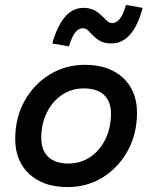

<svg xmlns="http://www.w3.org/2000/svg" viewBox="-20 -750 620 782"><path d="M255 12Q157 12 99.5 -41Q42 -94 42 -184Q42 -270 79.5 -338Q117 -406 181.5 -446Q246 -486 326 -486Q424 -486 481 -433Q538 -380 538 -291Q538 -205 500.5 -136.5Q463 -68 399 -28Q335 12 255 12ZM259 -84Q308 -84 347.5 -110.5Q387 -137 409.5 -183.5Q432 -230 432 -287Q432 -337 403.5 -363.5Q375 -390 321 -390Q272 -390 232.5 -363.5Q193 -337 170.5 -291Q148 -245 148 -188Q148 -138 176.5 -111Q205 -84 259 -84ZM261 -561 193 -573Q213 -644 244.5 -681Q276 -718 320 -718Q344 -718 362 -709.5Q380 -701 403 -678Q415 -665 421.5 -660.5Q428 -656 437 -656Q454 -656 468.5 -674Q483 -692 493 -730L561 -718Q542 -646 510 -609.5Q478 -573 434 -573Q410 -573 392 -581Q374 -589 351 -613Q340 -626 333 -630.5Q326 -635 317 -635Q300 -635 286 -617Q272 -599 261 -561Z"/></svg>

Font: Sometype Mono SemiBold
Style: Italic
Weight: 600
Italic angle: -12°
Designer: Ryoichi Tsunekawa
Foundry: Dharma Type
Version: Version 1.001